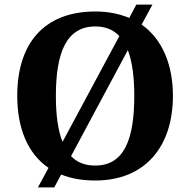

<svg xmlns="http://www.w3.org/2000/svg" viewBox="-20 -775 827 835"><path d="M191 -45 145 40H216L246 -16C288 1 337 10 394 10C611 10 732 -137 732 -358C732 -497 684 -606 596 -668L643 -755H573L542 -697C499 -715 450 -725 395 -725C166 -725 55 -580 55 -359C55 -218 100 -107 191 -45ZM499 -618 252 -158C232 -208 223 -275 223 -358C223 -549 270 -660 395 -660C439 -660 474 -645 499 -618ZM394 -55C349 -55 315 -69 289 -96L536 -557C555 -507 564 -440 564 -358C564 -167 519 -55 394 -55Z"/></svg>

Font: Noto Serif Georgian Bold
Style: Regular
Weight: 700
Designer: Monotype Design Team, Akaki Razmadze
Foundry: Google LLC
Version: Version 2.003